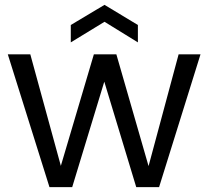

<svg xmlns="http://www.w3.org/2000/svg" viewBox="-20 -772 860 792"><path d="M231 -87.9 367.2 -547.9H460L592.8 -86.9L716.8 -547.9H807.1L636.2 0H542L410.2 -435.1L277.8 0H184.1L12.2 -547.9H105ZM272 -597.2V-668.9L411.1 -752L548.8 -668.9V-597.2L411.1 -682.1Z"/></svg>

Font: PoppinsZ
Style: Regular
Weight: 400
Designer: Ninad Kale (Devanagari), Jonny Pinhorn (Latin)
Foundry: Indian Type Foundry
Version: Version 3.002;FEAKit 1.0